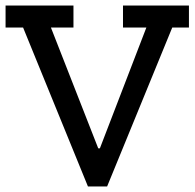

<svg xmlns="http://www.w3.org/2000/svg" viewBox="-21 -670 700 690"><path d="M598 -571 364 0H295L62 -571H-1V-650H243V-571H162L332 -137H338L505 -571H421V-650H658V-571Z"/></svg>

Font: Zilla Slab Medium
Style: Regular
Weight: 500
Designer: Typotheque.com
Foundry: Typotheque type foundry
Version: Version 1.1; 2017